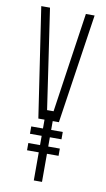

<svg xmlns="http://www.w3.org/2000/svg" viewBox="-90 -844 491 888"><g transform="rotate(10 155.0 -400.0)"><path d="M135.5 0V-132H80.5V-166H135.5V-209.5H80.5V-244H135.5V-285.5H106.5L29.5 -800H70.5L106.5 -556L139.5 -331H170L203 -556L239 -800H280L203 -285.5H174V-244H228.5V-209.5H174V-166H228.5V-132H174V0Z"/></g></svg>

Font: Big Shoulders Thin
Style: Regular
Weight: 100
Version: Version 2.002